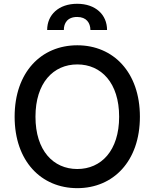

<svg xmlns="http://www.w3.org/2000/svg" viewBox="-20 -974 808 1004"><path d="M711.6 -363.6C711.6 -596.2 572.4 -737.2 384.2 -737.2C195.3 -737.2 56.5 -596.2 56.5 -363.6C56.5 -131.4 195.3 9.9 384.2 9.9C572.4 9.9 711.6 -131 711.6 -363.6ZM165.5 -363.6C165.5 -540.8 258.9 -637.1 384.2 -637.1C509.2 -637.1 603 -540.8 603 -363.6C603 -186.4 509.2 -90.2 384.2 -90.2C258.9 -90.2 165.5 -186.4 165.5 -363.6ZM226.6 -817.1H313.9C313.6 -852.6 332.4 -885.3 383.5 -885.3C432.5 -885.3 452.4 -853.7 452.8 -817.1H539.8C539.8 -896.7 480.1 -954.2 383.5 -954.2C286.9 -954.2 226.6 -896.7 226.6 -817.1Z"/></svg>

Font: Magic Ui Pro Medium
Style: Regular
Weight: 500
Designer: Stefan Endress, Andreas Faust
Version: Version 1.000;FEAKit 1.0